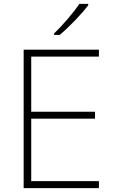

<svg xmlns="http://www.w3.org/2000/svg" viewBox="-20 -970 591 990"><path d="M435 -943V-950H389C361 -907 301 -837 259 -798V-790H288C339 -833 402 -899 435 -943ZM490 0V-36H141V-358H470V-394H141V-678H490V-714H102V0Z"/></svg>

Font: Noto Sans Gurmukhi ExtraLight
Style: Regular
Weight: 200
Designer: Jelle Bosma - Monotype Design Team
Foundry: Monotype Imaging Inc.
Version: Version 2.004